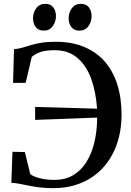

<svg xmlns="http://www.w3.org/2000/svg" viewBox="-20 -969 682 1000"><path d="M257 11Q219.5 11 188.2 7.2Q157 3.5 130.5 -2Q104 -7.5 81.2 -11.8Q58.5 -16 39 -17L45 -178.5L109.5 -177L137.5 -62.5Q149 -51.5 183.2 -41.8Q217.5 -32 266.5 -32Q317.5 -32 358.2 -55Q399 -78 427.2 -120.8Q455.5 -163.5 470.5 -223.2Q485.5 -283 486 -356.5L163 -344.5V-412L485.5 -403Q479.5 -492 454.2 -560.5Q429 -629 382.2 -668.2Q335.5 -707.5 265.5 -707.5Q215.5 -707.5 189.2 -697.5Q163 -687.5 145.5 -673L113.5 -537.5H48L53 -713Q74.5 -714.5 94.5 -720.2Q114.5 -726 138 -733.2Q161.5 -740.5 193.5 -746Q225.5 -751.5 270.5 -751.5Q353.5 -751.5 417.5 -725Q481.5 -698.5 525 -649Q568.5 -599.5 590.8 -529.5Q613 -459.5 613 -372Q613 -287.5 588.2 -217.2Q563.5 -147 516.8 -95.8Q470 -44.5 404.2 -16.8Q338.5 11 257 11ZM207.5 -809.5Q180 -809.5 166 -828.2Q152 -847 152 -873.5Q152 -903.5 168.8 -926.2Q185.5 -949 215 -949H216Q243.5 -949 257.5 -930.5Q271.5 -912 271.5 -885Q271.5 -856 254.8 -832.8Q238 -809.5 208.5 -809.5ZM393 -809.5Q365.5 -809.5 351.5 -828.2Q337.5 -847 337.5 -873.5Q337.5 -903.5 354.2 -926.2Q371 -949 400.5 -949H401.5Q429 -949 443 -930.5Q457 -912 457 -885Q457 -856 440.5 -832.8Q424 -809.5 394 -809.5Z"/></svg>

Font: Merriweather 72pt Medium
Style: Regular
Weight: 500
Version: Version 2.100